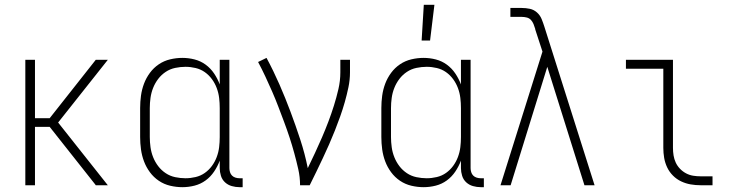

<svg xmlns="http://www.w3.org/2000/svg" viewBox="-20 -768 3040 796"><path d="M85 0V-520H125V-278H186L377 -520H427L221 -260L427 0H377L375 -3L186 -242H125V0Z M736 8Q711 8 685.5 2Q660 -4 638.5 -18.5Q617 -33 601.5 -54Q586 -75 577 -99Q568 -123 564.5 -148.5Q561 -174 561 -200V-320Q561 -346 564.5 -371.5Q568 -397 577 -421Q586 -445 601.5 -466Q617 -487 638.5 -501.5Q660 -516 685.5 -522Q711 -528 736 -528Q762 -528 787 -521.5Q812 -515 832.5 -500Q853 -485 867.5 -463.5Q882 -442 891 -418V-520H931V-71Q931 -63 933.5 -54.5Q936 -46 942 -40Q948 -34 956.5 -31.5Q965 -29 973 -29H986V8H973Q957 8 941 3.5Q925 -1 913 -12Q901 -23 896 -39Q891 -55 891 -71V-102Q882 -78 867.5 -56.5Q853 -35 832.5 -20Q812 -5 787 1.5Q762 8 736 8ZM749 -29Q770 -29 791 -34Q812 -39 829 -51Q846 -63 858.5 -80Q871 -97 878.5 -117Q886 -137 888.5 -158Q891 -179 891 -200V-320Q891 -341 888.5 -362Q886 -383 878.5 -403Q871 -423 858.5 -440Q846 -457 829 -469Q812 -481 791 -486Q770 -491 749 -491Q728 -491 706.5 -486.5Q685 -482 667 -470Q649 -458 636 -441Q623 -424 615 -404Q607 -384 604 -362.5Q601 -341 601 -320V-200Q601 -179 604 -157.5Q607 -136 615 -116Q623 -96 636 -79Q649 -62 667 -50Q685 -38 706.5 -33.5Q728 -29 749 -29Z M1224 0Q1224 -34 1216.5 -67Q1209 -100 1200 -133Q1191 -166 1180.5 -198Q1170 -230 1158 -262Q1146 -294 1134 -325.5Q1122 -357 1108.5 -388Q1095 -419 1080.5 -450Q1066 -481 1050 -511L1085 -528Q1114 -474 1138.5 -418Q1163 -362 1184.5 -304.5Q1206 -247 1225 -189Q1244 -131 1256 -71Q1271 -102 1286 -134Q1301 -166 1315 -198.5Q1329 -231 1341.5 -264Q1354 -297 1364.5 -330.5Q1375 -364 1383 -398.5Q1391 -433 1391 -468V-520H1431V-468Q1431 -437 1424.5 -406Q1418 -375 1409.5 -345Q1401 -315 1390.5 -285.5Q1380 -256 1368.5 -227Q1357 -198 1344.5 -169.5Q1332 -141 1318.5 -112.5Q1305 -84 1291.5 -56Q1278 -28 1264 0Z M1728 -600 1737 -748H1781L1763 -600ZM1736 8Q1711 8 1685.5 2Q1660 -4 1638.5 -18.5Q1617 -33 1601.5 -54Q1586 -75 1577 -99Q1568 -123 1564.5 -148.5Q1561 -174 1561 -200V-320Q1561 -346 1564.5 -371.5Q1568 -397 1577 -421Q1586 -445 1601.5 -466Q1617 -487 1638.5 -501.5Q1660 -516 1685.5 -522Q1711 -528 1736 -528Q1762 -528 1787 -521.5Q1812 -515 1832.5 -500Q1853 -485 1867.5 -463.5Q1882 -442 1891 -418V-520H1931V-71Q1931 -63 1933.5 -54.5Q1936 -46 1942 -40Q1948 -34 1956.5 -31.5Q1965 -29 1973 -29H1986V8H1973Q1957 8 1941 3.5Q1925 -1 1913 -12Q1901 -23 1896 -39Q1891 -55 1891 -71V-102Q1882 -78 1867.5 -56.5Q1853 -35 1832.5 -20Q1812 -5 1787 1.5Q1762 8 1736 8ZM1749 -29Q1770 -29 1791 -34Q1812 -39 1829 -51Q1846 -63 1858.5 -80Q1871 -97 1878.5 -117Q1886 -137 1888.5 -158Q1891 -179 1891 -200V-320Q1891 -341 1888.5 -362Q1886 -383 1878.5 -403Q1871 -423 1858.5 -440Q1846 -457 1829 -469Q1812 -481 1791 -486Q1770 -491 1749 -491Q1728 -491 1706.5 -486.5Q1685 -482 1667 -470Q1649 -458 1636 -441Q1623 -424 1615 -404Q1607 -384 1604 -362.5Q1601 -341 1601 -320V-200Q1601 -179 1604 -157.5Q1607 -136 1615 -116Q1623 -96 1636 -79Q1649 -62 1667 -50Q1685 -38 1706.5 -33.5Q1728 -29 1749 -29Z M2055 0 2229 -554 2199 -646V-648Q2196 -658 2192 -668Q2188 -678 2181 -685.5Q2174 -693 2163.5 -695.5Q2153 -698 2143 -698H2096V-735H2143Q2160 -735 2176.5 -731.5Q2193 -728 2206 -716.5Q2219 -705 2225.5 -689Q2232 -673 2237 -657L2445 0H2403L2249 -491L2097 0Z M2885 0Q2864 0 2843.5 -3.5Q2823 -7 2804 -16Q2785 -25 2770 -40Q2755 -55 2746 -74Q2737 -93 2733.5 -113.5Q2730 -134 2730 -155V-483H2575V-520H2770V-155Q2770 -139 2772.5 -123.5Q2775 -108 2781.5 -94Q2788 -80 2799 -68.5Q2810 -57 2824 -49.5Q2838 -42 2853.5 -39.5Q2869 -37 2885 -37H2934V0Z"/></svg>

Font: Iosevka SS18 Extralight
Style: Regular
Weight: 200
Monospace: yes
Designer: Belleve Invis
Foundry: Belleve Invis
Version: Version 25.1.1; ttfautohint (v1.8.4)